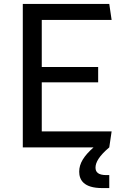

<svg xmlns="http://www.w3.org/2000/svg" viewBox="-20 -750 660 977"><path d="M96 0H456C407 43.5 383 81 383 123.5C383 165.5 406 207 500 207H536V141H521.5C480 141 466 126 466 103C466 76.5 484 44 536 0L548 -81.5H192.5V-331H479.5V-409H192.5V-648.5H548L536 -730H96Z"/></svg>

Font: Monaspace Argon
Style: Regular
Weight: 400
Designer: Riley Cran & the Lettermatic Team
Foundry: Lettermatic
Version: Version 1.200 (Monaspace Argon)